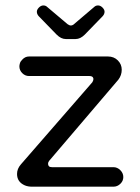

<svg xmlns="http://www.w3.org/2000/svg" viewBox="-20 -705 526 720"><path d="M226.6 -558.6H263.7Q281.2 -558.6 297.9 -575.2L365.2 -644.5Q372.1 -652.3 372.1 -661.1Q372.1 -668.9 364.3 -676.8Q356.4 -684.6 347.7 -684.6Q338.9 -684.6 333 -678.7L254.9 -612.3Q250 -609.4 246.1 -609.4Q240.2 -609.4 233.4 -614.3L157.2 -678.7Q151.4 -684.6 142.6 -684.6Q133.8 -684.6 126 -676.8Q118.2 -668.9 118.2 -661.1Q118.2 -652.3 125 -644.5L192.4 -575.2Q209 -558.6 226.6 -558.6ZM405.3 -78.1H174.8Q167 -78.1 163.6 -81.5Q160.2 -85 160.2 -90.8Q160.2 -96.7 164.1 -101.6L423.8 -406.2Q436.5 -422.9 436.5 -443.4Q436.5 -463.9 421.9 -478.5Q407.2 -493.2 384.8 -493.2H88.9Q74.2 -493.2 63.5 -481.4Q56.6 -474.6 54.7 -467.8Q52.7 -460.9 52.7 -456.1Q52.7 -441.4 63.5 -430.7Q74.2 -419.9 88.9 -419.9H315.4Q328.1 -419.9 330.1 -411.1Q330.1 -410.2 330.1 -406.7Q330.1 -403.3 326.2 -396.5Q326.2 -396.5 58.6 -88.9Q43.9 -72.3 43.9 -52.7Q43.9 -22.5 73.2 -9.8Q85 -4.9 100.6 -4.9H405.3Q419.9 -4.9 431.2 -15.6Q442.4 -26.4 442.4 -41Q442.4 -55.7 431.2 -66.9Q419.9 -78.1 405.3 -78.1Z"/></svg>

Font: FakePearl
Style: Light
Weight: 350
Version: Version 1.2